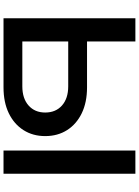

<svg xmlns="http://www.w3.org/2000/svg" viewBox="131 -921 790 1092"><g transform="rotate(90 526.0 -375.0)"><path d="M84 0V-750H216V-48L157 -107H471Q540 -107 580 -142.5Q620 -178 620 -237Q620 -297 580 -332.5Q540 -368 471 -368H144V-475H477Q562 -475 624 -445Q686 -415 720 -361.5Q754 -308 754 -237Q754 -167 720 -113.5Q686 -60 624 -30Q562 0 477 0ZM836 -750H968V0H836Z"/></g></svg>

Font: Unbounded
Style: Regular
Weight: 400
Designer: Luke Prowse, Jean-Baptiste Morizot, Fátima Lázaro, Florian Runge
Foundry: NaN
Version: Version 1.701;gftools[0.9.28.dev5+ged2979d]